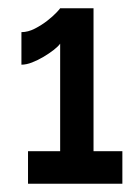

<svg xmlns="http://www.w3.org/2000/svg" viewBox="-20 -836 338 466"><path d="M277 -469V-390H48V-469H126V-730Q121 -723 110 -714.5Q99 -706 85.5 -698Q72 -690 58 -684.5Q44 -679 32 -679V-758Q48 -758 64.5 -766.5Q81 -775 94.5 -785.5Q108 -796 117 -805.5Q126 -815 126 -816H207V-469Z"/></svg>

Font: PTCRaleway
Style: Bold
Weight: 700
Designer: Matt McInerney, Pablo Impallari, Rodrigo Fuenzalida
Foundry: Matt McInerney, Pablo Impallari, Rodrigo Fuenzalida
Version: Version 3.000g; ttfautohint (v1.5) -l 8 -r 28 -G 28 -x 14 -D